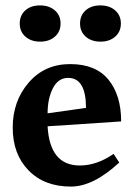

<svg xmlns="http://www.w3.org/2000/svg" viewBox="-20 -674 490 710"><path d="M275 -62Q338 -62 400 -105L421 -73Q325 16 242 16Q144 16 85.5 -44Q27 -104 27 -202Q27 -300 86 -368.5Q145 -437 239.5 -437Q334 -437 381 -379.5Q428 -322 428 -225L156 -207Q164 -62 275 -62ZM298 -275Q298 -386 232 -386Q195 -386 175.5 -347.5Q156 -309 156 -255ZM74 -538.5Q53 -557 53 -587Q53 -617 73.5 -635.5Q94 -654 128 -654Q162 -654 183 -635.5Q204 -617 204 -587Q204 -557 183 -538.5Q162 -520 128.5 -520Q95 -520 74 -538.5ZM297 -538.5Q276 -557 276 -587Q276 -617 296.5 -635.5Q317 -654 351 -654Q385 -654 406 -635.5Q427 -617 427 -587Q427 -557 406 -538.5Q385 -520 351.5 -520Q318 -520 297 -538.5Z"/></svg>

Font: Buenard
Style: Bold
Weight: 700
Foundry: FontFuror
Version: Version 1.002 2011